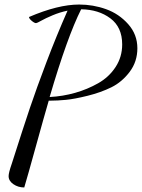

<svg xmlns="http://www.w3.org/2000/svg" viewBox="-20 -740 626 847"><path d="M205 -296H195Q174 -224 138 -93.5Q102 37 87 87Q60 87 39 72.5Q18 58 18 37Q18 22 32 -18Q83 -178 112 -264Q141 -350 185 -466Q229 -582 278 -693Q244 -686 212 -672.5Q180 -659 161.5 -648.5Q143 -638 139 -638Q132 -638 120 -648Q108 -658 108 -665Q236 -720 329 -720Q391 -720 448 -699.5Q505 -679 545.5 -633.5Q586 -588 586 -527Q586 -468 552 -423Q518 -378 471.5 -355Q425 -332 366.5 -317.5Q308 -303 270.5 -299.5Q233 -296 205 -296ZM519 -544Q519 -620 467 -659Q415 -698 338 -699Q277 -578 199 -312Q257 -315 311.5 -330.5Q366 -346 413.5 -373Q461 -400 490 -444.5Q519 -489 519 -544Z"/></svg>

Font: Dancing Script
Style: Regular
Weight: 400
Designer: Pablo Impallari
Foundry: Pablo Impallari. www.impallari.com
Version: Version 1.002